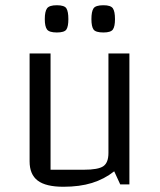

<svg xmlns="http://www.w3.org/2000/svg" viewBox="-20 -704 612 733"><path d="M474 -500V0H439L416 -50Q378 -20 331 -5.5Q284 9 222 9Q155 9 124 -14.5Q93 -38 93 -88V-500H173V-56H300Q355 -56 374.5 -69.5Q394 -83 394 -120V-500ZM375 -580Q345 -580 337 -591.5Q329 -603 329 -631Q329 -660 337 -672Q345 -684 375 -684Q403 -684 411 -672Q419 -660 419 -631Q419 -603 411 -591.5Q403 -580 375 -580ZM197 -580Q168 -580 159.5 -591.5Q151 -603 151 -631Q151 -660 159.5 -672Q168 -684 197 -684Q226 -684 233.5 -672Q241 -660 241 -631Q241 -603 233.5 -591.5Q226 -580 197 -580Z"/></svg>

Font: Changa Light
Style: Regular
Weight: 300
Designer: Eduardo Rodriguez Tunni
Foundry: Eduardo Rodriguez Tunni
Version: Version 3.002; ttfautohint (v1.8.2)